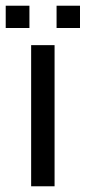

<svg xmlns="http://www.w3.org/2000/svg" viewBox="-43 -652 300 672"><path d="M148 0H66V-494H148ZM237 -632V-554H155V-632ZM60 -632V-554H-23V-632Z"/></svg>

Font: Blinker
Style: Regular
Weight: 400
Designer: Juergen Huber
Foundry: supertype
Version: Version 1.017;hotconv 1.0.117;makeotfexe 2.5.65602